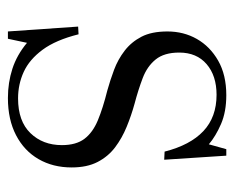

<svg xmlns="http://www.w3.org/2000/svg" viewBox="-72 -492 578 473"><g transform="rotate(90 216.5 -255.0)"><path d="M57 14 45 -159 64 -160Q78 -104 102 -71.5Q126 -39 156.5 -25Q187 -11 222 -11Q278 -11 307.5 -41.5Q337 -72 337 -119Q337 -154 321.5 -174.5Q306 -195 276 -207.5Q246 -220 202 -231Q177 -238 151.5 -247.5Q126 -257 104.5 -273.5Q83 -290 70 -315Q57 -340 57 -379Q57 -419 75.5 -451.5Q94 -484 129 -504Q164 -524 214 -524Q255 -524 285 -511Q315 -498 335 -481L347 -524H363L373 -371L353 -372Q337 -435 302.5 -467.5Q268 -500 213 -500Q166 -500 137.5 -475.5Q109 -451 109 -408Q109 -371 126 -350Q143 -329 172 -318Q201 -307 235 -298Q264 -290 292 -278.5Q320 -267 342.5 -250Q365 -233 378.5 -207Q392 -181 392 -143Q392 -97 371.5 -61.5Q351 -26 312.5 -6Q274 14 221 14Q183 14 149 3Q115 -8 85 -33L75 14Z"/></g></svg>

Font: Literata 60pt Light
Style: Regular
Weight: 300
Designer: Latin by Veronika Burian and Jose Scaglione. Greek by Irene Vlachou. Cyrillic by Vera Evstafieva.
Foundry: TypeTogether
Version: Version 3.103;gftools[0.9.29]